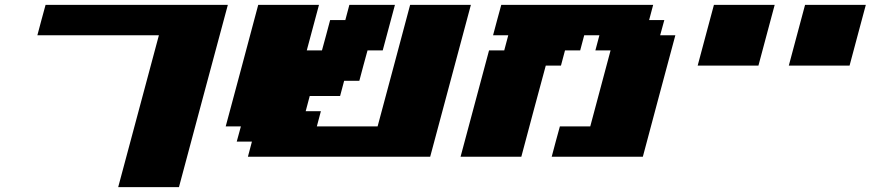

<svg xmlns="http://www.w3.org/2000/svg" viewBox="-20 -645 3582 790"><path d="M466.3 125H716.3Q749.5 0 816.7 -250Q883.8 -500 917.5 -625H167.5Q161.6 -604 150.4 -562.3Q139.2 -520.5 133.8 -500H633.8Q606 -395.5 550 -187.3Q494.1 21 466.3 125Z M1000 0H1750Q1777.8 -104 1833.7 -312.3Q1889.6 -520.5 1917.5 -625H1667.5Q1645.5 -542 1600.8 -375.2Q1556.2 -208.5 1533.7 -125H1283.7L1300.3 -187.5H1237.8L1254.4 -250H1379.4L1396 -312.5H1458.5Q1463.9 -333 1475.1 -375Q1486.3 -417 1492.2 -437.5H1554.7L1605 -625H1417.5L1400.9 -562.5H1338.4Q1333 -542 1321.8 -500.2Q1310.5 -458.5 1304.7 -437.5H1242.2L1292.5 -625H1042.5Q1020.5 -542 975.8 -375Q931.2 -208 908.7 -125H971.2L954.1 -62.5H1016.6Z M2250 0H2625Q2647 -83 2691.7 -250Q2736.3 -417 2758.8 -500H2696.3L2713.4 -562.5H2650.9L2667.5 -625H2042.5Q2036.6 -604 2025.4 -562.3Q2014.2 -520.5 2008.8 -500H2071.3L2054.7 -437.5H1992.2L1875 0H2125Q2141.6 -62.5 2175 -187.5Q2208.5 -312.5 2225.6 -375H2288.1L2304.7 -437.5H2367.2L2383.8 -500H2446.3L2429.7 -437.5H2492.2L2408.7 -125H2283.7Q2277.8 -104 2266.6 -62.5Q2255.4 -21 2250 0Z M2850.6 -375H3100.6Q3111.8 -416.5 3134 -500Q3156.2 -583.5 3167.5 -625H2917.5Q2906.2 -583.5 2884 -500Q2861.8 -416.5 2850.6 -375Z M3225.6 -375H3475.6Q3486.8 -416.5 3509 -500Q3531.2 -583.5 3542.5 -625H3292.5Q3281.2 -583.5 3259 -500Q3236.8 -416.5 3225.6 -375Z"/></svg>

Font: Faithful 32x
Style: BoldOblique
Weight: 400
Foundry: Faithful Resource Pack
Version: Version 1.0; January 27, 2023